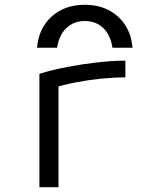

<svg xmlns="http://www.w3.org/2000/svg" viewBox="-20 -784 640 804"><path d="M335 -764Q419 -764 473.5 -715Q528 -666 535 -584H451Q443 -637 412.5 -666.5Q382 -696 335 -696Q289 -696 258 -666.5Q227 -637 219 -584H135Q142 -666 196.5 -715Q251 -764 335 -764ZM145 -475Q200 -492 263.5 -504Q327 -516 389.5 -523Q452 -530 505 -530V-460Q457 -460 403 -454.5Q349 -449 297 -439Q245 -429 201 -415L225 -453V0H145Z"/></svg>

Font: M PLUS Code Latin Expanded
Style: Regular
Weight: 400
Width: 7
Designer: Coji Morishita
Foundry: UNDERFOREST DESIGN
Version: Version 1.002; ttfautohint (v1.8.3)